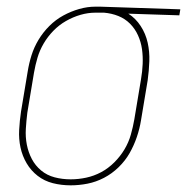

<svg xmlns="http://www.w3.org/2000/svg" viewBox="-20 -548 561 576"><path d="M192 8Q164 8 138.5 1.5Q113 -5 93 -20.5Q73 -36 60 -58Q47 -80 41.5 -105.5Q36 -131 37.5 -158.5Q39 -186 43 -213L63 -333Q67 -358 74.5 -382Q82 -406 95.5 -428.5Q109 -451 128 -470Q147 -489 170 -501.5Q193 -514 217.5 -521Q242 -528 266 -528H281L521 -520L518 -502L365 -507Q387 -493 402 -470Q417 -447 423 -420Q429 -393 428 -364.5Q427 -336 423 -307L403 -187Q399 -162 390.5 -137Q382 -112 369 -89Q356 -66 336 -46.5Q316 -27 292 -14.5Q268 -2 242.5 3Q217 8 192 8ZM192 -10Q215 -10 238.5 -15Q262 -20 283.5 -31.5Q305 -43 323 -61Q341 -79 353.5 -100Q366 -121 372.5 -144Q379 -167 383 -190L403 -310Q407 -333 408 -356Q409 -379 406 -400.5Q403 -422 394 -442Q385 -462 370 -477Q355 -492 335 -500Q315 -508 292 -510H266Q244 -510 221.5 -503.5Q199 -497 178 -485Q157 -473 140 -455.5Q123 -438 111 -417.5Q99 -397 92.5 -375Q86 -353 82 -330L62 -210Q59 -186 57.5 -161.5Q56 -137 60.5 -114Q65 -91 75.5 -71Q86 -51 103.5 -36.5Q121 -22 144 -16Q167 -10 192 -10Z"/></svg>

Font: Iosevka Thin Oblique
Style: Regular
Weight: 100
Italic angle: -9°
Monospace: yes
Designer: Belleve Invis
Foundry: Belleve Invis
Version: Version 32.5.0; ttfautohint (v1.8.4)